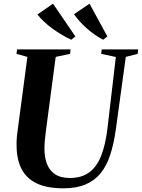

<svg xmlns="http://www.w3.org/2000/svg" viewBox="-20 -1011 769 1041"><path d="M662 -702.5 607.5 -305.5Q596.5 -228.5 577 -169.5Q557.5 -110.5 524.8 -70.8Q492 -31 442.8 -10.5Q393.5 10 324.5 10Q234 10 178 -17.2Q122 -44.5 96 -96.5Q70 -148.5 70 -222Q69.5 -240 70.8 -259.2Q72 -278.5 75 -298.5L128.5 -702.5L69.5 -719L72.5 -743H362.5L360 -719L282 -702.5L229 -302.5Q225.5 -275.5 223.2 -250.2Q221 -225 221 -203Q221 -159.5 234 -124Q247 -88.5 277.2 -67.2Q307.5 -46 360 -46Q420.5 -46 461.8 -75Q503 -104 527.5 -164.2Q552 -224.5 563 -318L608 -702L528.5 -719L531.5 -743H729L726.5 -719ZM562 -813.5 539.5 -795.5Q515 -808 492.8 -823.8Q470.5 -839.5 450.2 -857.5Q430 -875.5 412.5 -894.8Q395 -914 381 -934L465.5 -991ZM388.5 -813.5 366 -795.5Q340.5 -807.5 314.5 -823Q288.5 -838.5 264 -856.2Q239.5 -874 218.8 -893.5Q198 -913 183 -932.5L267.5 -991Z"/></svg>

Font: Merriweather 120pt
Style: Bold Italic
Weight: 700
Italic angle: -7.8°
Version: Version 2.101